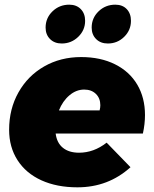

<svg xmlns="http://www.w3.org/2000/svg" viewBox="-20 -794 659 821"><path d="M600 -302Q600 -264 591 -223H218Q223 -183 249 -162Q275 -141 318 -141Q381 -141 436 -184L538 -79Q443 7 311 7Q223 7 157 -23Q91 -53 55 -109Q19 -165 19 -239Q19 -328 59 -399Q99 -470 169 -510Q239 -550 327 -550Q410 -550 472 -519Q534 -488 567 -432Q600 -376 600 -302ZM409 -344Q409 -374 390 -392.5Q371 -411 340 -411Q306 -411 277 -386.5Q248 -362 232 -322H406Q409 -334 409 -344ZM344 -705Q344 -665 314.5 -636.5Q285 -608 244 -608Q213 -608 194 -627Q175 -646 175 -676Q175 -717 204.5 -745.5Q234 -774 276 -774Q307 -774 325.5 -755Q344 -736 344 -705ZM540 -705Q540 -665 511 -636.5Q482 -608 441 -608Q410 -608 391 -627Q372 -646 372 -676Q372 -717 401.5 -745.5Q431 -774 473 -774Q504 -774 522 -755Q540 -736 540 -705Z"/></svg>

Font: Gontserrat ExtraBold
Style: Italic
Weight: 800
Italic angle: -11.3°
Designer: Julieta Ulanovsky
Foundry: Julieta Ulanovsky
Version: Version 6.001